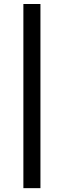

<svg xmlns="http://www.w3.org/2000/svg" viewBox="-20 -872 325 978"><path d="M99.1 -851.6H186V86.4H99.1Z"/></svg>

Font: Decalotype Medium
Style: Regular
Weight: 500
Designer: Alfredo Marco Pradil
Foundry: Alfredo Marco Pradil
Version: Version 1.0